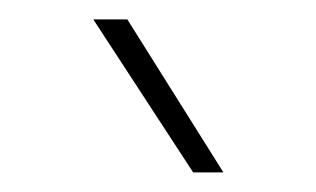

<svg xmlns="http://www.w3.org/2000/svg" viewBox="-20 -730 326 198"><path d="M210.4 -552.2 111.3 -710H76.2L179.2 -552.2Z"/></svg>

Font: Estedad-FD VF
Style: Regular
Weight: 100
Designer: Amin Abedi
Version: Version 7.3